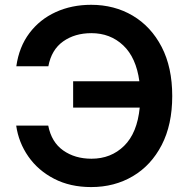

<svg xmlns="http://www.w3.org/2000/svg" viewBox="-20 -757 777 787"><path d="M353.5 9.8Q267.6 9.8 201.9 -24.2Q136.2 -58.1 96.2 -115.5Q56.2 -172.9 46.4 -242.2H177.7Q190.9 -174.3 239 -140.4Q287.1 -106.4 355 -106.4Q435.1 -106.4 488.8 -159.2Q542.5 -211.9 552.7 -315.9H279.8V-423.8H551.3Q538.1 -521 485.1 -571Q432.1 -621.1 354.5 -621.1Q286.6 -621.1 238.8 -587.2Q190.9 -553.2 178.2 -485.4H46.9Q58.1 -564.9 100.6 -621.3Q143.1 -677.7 208.5 -707.5Q273.9 -737.3 353.5 -737.3Q448.7 -737.3 523.9 -692.9Q599.1 -648.4 642.6 -564.7Q686 -481 686 -363.3Q686 -246.1 642.8 -162.6Q599.6 -79.1 524.4 -34.7Q449.2 9.8 353.5 9.8Z"/></svg>

Font: Inter-SemiBold
Style: Regular
Weight: 600
Designer: Rasmus Andersson
Foundry: rsms
Version: Version 4.000;git-a52131595